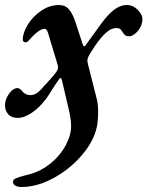

<svg xmlns="http://www.w3.org/2000/svg" viewBox="-35 -457 589 767"><path d="M17 269Q17 260 29 255Q41 250 60.5 245Q80 240 87 238Q130 226 167.5 195.5Q205 165 227 124.5Q249 84 249 46Q249 17 238 -27L212 -138Q208 -151 201 -141Q195 -133 173 -99Q162 -80 151 -65Q125 -29 93.5 -7.5Q62 14 36 14Q11 14 -2 -0.5Q-15 -15 -15 -36Q-15 -60 1 -82.5Q17 -105 35 -105Q45 -105 57 -89Q69 -77 87 -77Q109 -77 131 -102Q141 -114 153 -126Q158 -132 171.5 -147Q185 -162 190 -170Q197 -180 197 -188Q197 -191 195 -199L157 -325Q152 -342 143 -342Q120 -342 78 -293Q73 -288 67 -288Q63 -288 59.5 -290.5Q56 -293 56 -299Q56 -326 76 -358.5Q96 -391 129.5 -414Q163 -437 201 -437Q226 -437 241 -419Q256 -401 267 -367L296 -278Q298 -272 301 -272Q305 -272 309 -279L366 -358Q397 -401 422 -419Q447 -437 471 -437Q496 -437 515 -418Q534 -399 534 -381Q534 -363 525 -347Q516 -331 503.5 -321.5Q491 -312 482 -312Q471 -312 466 -315.5Q461 -319 455 -328Q450 -337 445 -341Q440 -345 430 -345Q420 -345 408.5 -340Q397 -335 379 -317Q355 -293 323 -240Q314 -224 314 -215Q314 -212 316 -202L352 -60Q357 -39 357 -11Q357 7 356 16Q354 82 306 145.5Q258 209 187.5 249.5Q117 290 51 290Q37 290 27 285Q17 280 17 269Z"/></svg>

Font: EB Garamond ExtraBold
Style: Italic
Weight: 800
Italic angle: -17.2°
Designer: Georg Duffner and Octavio Pardo
Foundry: Georg Duffner
Version: Version 1.000